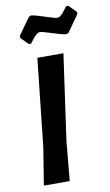

<svg xmlns="http://www.w3.org/2000/svg" viewBox="-96 -923 559 972"><g transform="rotate(-10 183.0 -437.5)"><path d="M328 -875 366 -837V-826L304 -739L292 -735Q271 -738 222.5 -753.5Q174 -769 164 -769Q158 -769 153 -766.5Q148 -764 142 -758.5Q136 -753 132 -748.5Q128 -744 120.5 -734Q113 -724 109 -719H98L60 -757V-768L122 -855L134 -860Q155 -857 203.5 -841Q252 -825 262 -825Q266 -825 270 -826Q274 -827 278 -830.5Q282 -834 285.5 -836.5Q289 -839 293.5 -844.5Q298 -850 300.5 -853.5Q303 -857 308.5 -864.5Q314 -872 317 -875ZM262 -643 200 -204 181 0H48L79 -192L128 -643Z"/></g></svg>

Font: Alegreya Sans
Style: Bold Italic
Weight: 700
Italic angle: -7°
Designer: Juan Pablo del Peral
Foundry: Huerta Tipografica
Version: Version 2.007